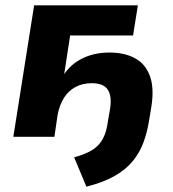

<svg xmlns="http://www.w3.org/2000/svg" viewBox="-20 -513 647 720"><path d="M304 187 258 77Q302 65 327.5 48.5Q353 32 366.5 6Q380 -20 385 -60L393 -106Q400 -153 384 -177Q368 -201 324 -201Q289 -201 262.5 -186.5Q236 -172 219.5 -145.5Q203 -119 196 -82L184 0H30L108 -493H497L479 -380H243L218 -217H210Q236 -266 283 -291Q330 -316 391 -316Q447 -316 486.5 -294.5Q526 -273 542.5 -227Q559 -181 547 -109L539 -61Q532 -17 518 21Q504 59 478.5 90.5Q453 122 410.5 146.5Q368 171 304 187Z"/></svg>

Font: Nunito Sans 11pt ExtraBold
Style: Italic
Weight: 800
Italic angle: -9°
Version: Version 3.101;gftools[0.9.27]